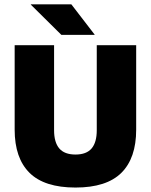

<svg xmlns="http://www.w3.org/2000/svg" viewBox="-20 -847 694 884"><path d="M327.5 16.5Q184.5 16.5 116 -51.2Q47.5 -119 47.5 -250V-639H229V-247.5Q229 -191.5 253 -163.5Q277 -135.5 327.5 -135.5Q378 -135.5 401.8 -163.5Q425.5 -191.5 425.5 -247.5V-639H607V-250Q607 -119 538.8 -51.2Q470.5 16.5 327.5 16.5ZM308.5 -827 415.5 -688V-686.5H262.5L122 -825.5V-827Z"/></svg>

Font: Anek Bangla ExtraBold
Style: Regular
Weight: 800
Designer: Sulekha Rajkumar (Bangla), Yesha Goshar (Latin)
Foundry: Ek Type
Version: Version 1.003